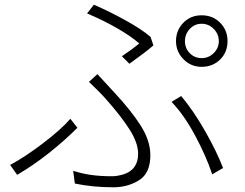

<svg xmlns="http://www.w3.org/2000/svg" viewBox="-20 -770 1040 816"><path d="M837 -523Q867 -523 888.5 -544.5Q910 -566 910 -595Q910 -625 888.5 -647Q867 -669 837 -669Q807 -669 786.5 -647Q766 -625 766 -595Q766 -565 786.5 -544Q807 -523 837 -523ZM837 -705Q884 -705 915.5 -673.5Q947 -642 947 -595Q947 -548 915.5 -517Q884 -486 837 -486Q791 -486 759.5 -518.5Q728 -551 728 -595Q728 -641 759 -673Q790 -705 837 -705ZM572 -585Q540 -614 480.5 -648.5Q421 -683 350 -713L379 -750Q448 -720 515.5 -682.5Q583 -645 620 -613L632 -577Q600 -549 530 -499L498 -531Q544 -562 572 -585ZM457 -21Q478 -21 505 -29Q567 -49 567 -116Q567 -163 530.5 -220Q494 -277 431 -348Q421 -360 396 -385L358 -422L394 -455Q392 -457 428 -418L463 -380Q538 -300 578.5 -235.5Q619 -171 619 -110Q619 -34 571 -4Q523 26 462 26Q374 26 298 10L291 -44Q329 -32 367.5 -26.5Q406 -21 457 -21ZM709 -337 750 -362Q804 -297 852.5 -211.5Q901 -126 928 -56L882 -29Q856 -107 809 -194.5Q762 -282 709 -337ZM53 -27 23 -69Q85 -102 162 -160.5Q239 -219 279 -265L309 -227Q253 -171 186.5 -118.5Q120 -66 53 -27Z"/></svg>

Font: Merged Yaku Han JP Light
Style: Regular
Weight: 300
Designer: Ryoko NISHIZUKA 西塚涼子 (kana, bopomofo & ideographs); Paul D. Hunt (Latin, Greek & Cyrillic); Sandoll Communications 산돌커뮤니
Foundry: Adobe
Version: Version 2.004